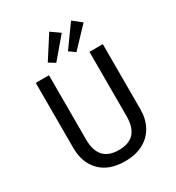

<svg xmlns="http://www.w3.org/2000/svg" viewBox="-217 -1053 1095 1195"><g transform="rotate(-30 331.0 -455.5)"><path d="M572 -221Q572 -152 543.5 -99.5Q515 -47 460.5 -17.5Q406 12 330 12Q215 12 152.5 -51.5Q90 -115 90 -221V-689H185V-228Q185 -148 221 -108Q257 -68 330 -68Q404 -68 440 -107.5Q476 -147 476 -228V-689H572ZM386 -878 263 -733 218 -761 322 -923ZM536 -866 405 -728 362 -759 474 -915Z"/></g></svg>

Font: FiraGOUPP
Style: Medium
Weight: 400
Designer: bBox Type
Foundry: bBox Type GmbH
Version: Version 1.001